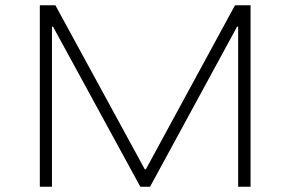

<svg xmlns="http://www.w3.org/2000/svg" viewBox="-20 -708 1102 728"><path d="M131 0V-688H190L529 -66H533L871 -688H930V0H883V-607H879L549 0H512L181 -607H177V0Z"/></svg>

Font: Saira Expanded ExtraLight
Style: Regular
Weight: 250
Width: 7
Designer: Hector Gatti with collaboration of the Omnibus-Type team
Foundry: Omnibus-Type
Version: Version 1.101